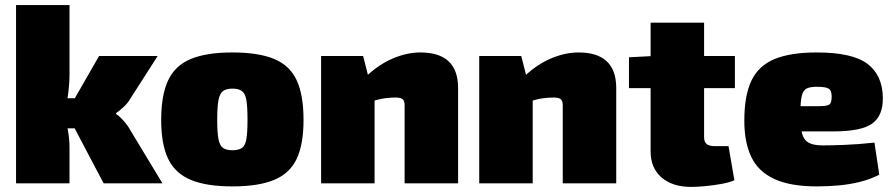

<svg xmlns="http://www.w3.org/2000/svg" viewBox="-20 -720 3508 754"><path d="M599 -500 494 -336Q483 -316 465 -299.5Q447 -283 436 -276V-272Q447 -266 465 -246Q483 -226 494 -205L618 0H387L241 -277L369 -500ZM253 -700V-432Q253 -394 248 -354Q243 -314 232 -279Q240 -247 246.5 -209.5Q253 -172 253 -143V0H43V-700ZM308 -334V-216H191V-334Z M893 -514Q995 -514 1056.5 -488.5Q1118 -463 1145 -405Q1172 -347 1172 -249Q1172 -153 1145 -96Q1118 -39 1056.5 -13.5Q995 12 893 12Q791 12 729.5 -13.5Q668 -39 640.5 -96Q613 -153 613 -249Q613 -347 640.5 -405Q668 -463 729.5 -488.5Q791 -514 893 -514ZM893 -372Q869 -372 856 -362.5Q843 -353 838 -327Q833 -301 833 -249Q833 -199 838 -173.5Q843 -148 856 -139Q869 -130 893 -130Q917 -130 930 -139Q943 -148 947.5 -173.5Q952 -199 952 -249Q952 -301 947.5 -327Q943 -353 930 -362.5Q917 -372 893 -372Z M1631 -514Q1779 -514 1779 -374V0H1569V-307Q1569 -324 1561 -330.5Q1553 -337 1533 -337Q1514 -337 1490.5 -334Q1467 -331 1429 -318L1419 -421Q1469 -468 1524 -491Q1579 -514 1631 -514ZM1406 -500 1432 -398 1451 -386V0H1241V-500Z M2252 -514Q2400 -514 2400 -374V0H2190V-307Q2190 -324 2182 -330.5Q2174 -337 2154 -337Q2135 -337 2111.5 -334Q2088 -331 2050 -318L2040 -421Q2090 -468 2145 -491Q2200 -514 2252 -514ZM2027 -500 2053 -398 2072 -386V0H1862V-500Z M2745 -631V-182Q2745 -163 2755 -154.5Q2765 -146 2788 -146H2841L2864 -12Q2843 -3 2812 2.5Q2781 8 2749.5 11Q2718 14 2694 14Q2621 14 2578 -23Q2535 -60 2535 -126V-631ZM2866 -500V-374H2450V-495L2546 -500Z M3187 -514Q3328 -514 3387 -469Q3446 -424 3447 -336Q3448 -266 3405.5 -235Q3363 -204 3253 -204H2984V-303H3194Q3228 -303 3237 -309.5Q3246 -316 3246 -341Q3246 -365 3234 -372Q3222 -379 3193 -379Q3164 -380 3149 -373Q3134 -366 3128.5 -342.5Q3123 -319 3123 -269Q3123 -223 3129.5 -197Q3136 -171 3155 -160Q3174 -149 3211 -149Q3241 -149 3295.5 -151Q3350 -153 3414 -160L3433 -34Q3398 -16 3358 -6Q3318 4 3275.5 8Q3233 12 3188 12Q3084 12 3021 -17Q2958 -46 2930.5 -103.5Q2903 -161 2903 -246Q2903 -345 2931 -403.5Q2959 -462 3021.5 -488Q3084 -514 3187 -514Z"/></svg>

Font: Exo 2 Black
Style: Regular
Weight: 900
Designer: Natanael Gama
Foundry: Natanael Gama
Version: Version 2.010